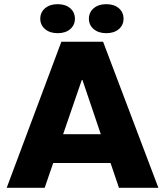

<svg xmlns="http://www.w3.org/2000/svg" viewBox="-20 -900 791 920"><path d="M12 0 274 -700H474L739 0H550L375 -517H372L194 0ZM210 -119V-257H537V-119ZM256 -741Q219 -741 196 -760.5Q173 -780 173 -810Q173 -841 196 -860.5Q219 -880 256 -880Q294 -880 316.5 -860.5Q339 -841 339 -810Q339 -780 316.5 -760.5Q294 -741 256 -741ZM489 -741Q452 -741 429 -760.5Q406 -780 406 -810Q406 -841 429 -860.5Q452 -880 489 -880Q527 -880 549.5 -860.5Q572 -841 572 -810Q572 -780 549.5 -760.5Q527 -741 489 -741Z"/></svg>

Font: REM Medium
Style: Bold
Weight: 700
Version: Version 1.005;gftools[0.9.28]